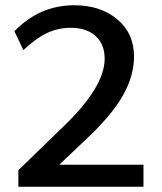

<svg xmlns="http://www.w3.org/2000/svg" viewBox="-20 -712 617 732"><path d="M50 0V-63L220 -228Q379 -380 379 -488Q379 -543 344.5 -574.5Q310 -606 250 -606Q201 -606 159 -586Q117 -566 69 -521L35 -593Q131 -692 263 -692Q363 -692 427 -638.5Q491 -585 491 -496Q491 -422 447.5 -346Q404 -270 303 -176L208 -86V-84H527V0Z"/></svg>

Font: Martel Sans DemiBold
Style: Regular
Weight: 600
Designer: Dan Reynolds and Mathieu Réguer
Foundry: Dan Reynolds and Mathieu Réguer
Version: Version 1.001;PS 001.001;hotconv 1.0.70;makeotf.lib2.5.58329